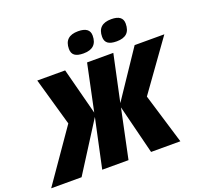

<svg xmlns="http://www.w3.org/2000/svg" viewBox="-217 -1113 1376 1293"><g transform="rotate(-20 471.5 -466.0)"><path d="M377 -351.1 153.8 0H-64L193.8 -371.1L96.2 -713.9H295.9L382.8 -379.9L453.1 -713.9H641.1L569.8 -379.9L793.9 -713.9H1006.8L752.9 -359.9L861.8 0H651.9L564 -351.1L490.2 0H301.8ZM369.1 -840.8Q369.1 -932.1 467.3 -932.1Q550.3 -932.1 550.3 -871.1Q550.3 -778.8 452.1 -778.8Q409.2 -778.8 389.2 -793.9Q369.1 -809.1 369.1 -840.8ZM606.9 -840.8Q606.9 -932.1 705.1 -932.1Q787.1 -932.1 787.1 -871.1Q787.1 -823.7 762.9 -801.3Q738.8 -778.8 689.9 -778.8Q647 -778.8 627 -793.9Q606.9 -809.1 606.9 -840.8Z"/></g></svg>

Font: Open Sans Extrabold
Style: Italic
Weight: 800
Italic angle: -12°
Foundry: Ascender Corporation
Version: Version 1.10